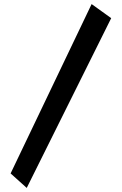

<svg xmlns="http://www.w3.org/2000/svg" viewBox="-20 -886 597 941"><path d="M111 35 32 -36 429 -866 525 -797Z"/></svg>

Font: Marhey Light SemiBold
Style: Regular
Weight: 600
Version: Version 1.000